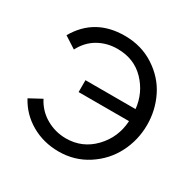

<svg xmlns="http://www.w3.org/2000/svg" viewBox="-159 -872 1035 1036"><g transform="rotate(30 358.0 -354.0)"><path d="M333 6Q239 6 162.5 -38Q86 -82 45 -159L121 -200Q152 -140 209 -107.5Q266 -75 332 -75Q434 -75 504.5 -148.5Q575 -222 581 -326H267V-400H579Q569 -496 503 -564.5Q437 -633 333 -633Q268 -633 214.5 -602.5Q161 -572 130 -512L57 -559Q146 -714 332 -714Q436 -714 516.5 -661.5Q597 -609 636.5 -528.5Q676 -448 676 -357Q676 -263 634 -180.5Q592 -98 512 -46Q432 6 333 6Z"/></g></svg>

Font: Raleway-v4020 Medium
Style: Regular
Weight: 500
Designer: Matt McInerney, Pablo Impallari, Rodrigo Fuenzalida
Foundry: Matt McInerney, Pablo Impallari, Rodrigo Fuenzalida
Version: Version 4.020;PS 004.020;hotconv 1.0.88;makeotf.lib2.5.64775